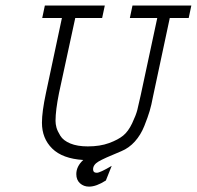

<svg xmlns="http://www.w3.org/2000/svg" viewBox="-20 -570 722 704"><path d="M389.6 38.1 368.2 91.8Q333 114.3 306.6 114.3Q287.1 114.3 273.4 102.1Q259.8 89.8 259.8 68.4Q259.8 40 285.2 16.6Q209 11.7 171.4 -25.4Q133.8 -62.5 133.8 -120.1Q133.8 -160.2 148.4 -228.5L207 -503.9H134.8L144.5 -549.8H364.3L354.5 -503.9H255.9L196.3 -228.5Q183.6 -165 183.6 -127Q183.6 -115.2 187 -102.5Q190.4 -89.8 201.2 -72.3Q211.9 -54.7 237.8 -43.9Q263.7 -33.2 301.8 -33.2Q346.7 -33.2 379.9 -45.4Q413.1 -57.6 431.6 -72.8Q450.2 -87.9 464.4 -117.7Q478.5 -147.5 483.4 -166.5Q488.3 -185.5 496.1 -221.7L556.6 -503.9H456.1L465.8 -549.8H681.6L671.9 -503.9H602.5L541 -215.8Q535.2 -184.6 528.8 -163.1Q522.5 -141.6 509.3 -108.4Q496.1 -75.2 474.6 -51.3Q453.1 -27.3 424.8 -15.6Q360.4 10.7 340.8 22.5Q321.3 34.2 321.3 50.8Q321.3 63.5 335 63.5Q346.7 63.5 389.6 38.1Z"/></svg>

Font: Thabit-Oblique
Style: Oblique
Weight: 500
Designer: Regenerated by Nadim Shaikli
Foundry: MAK Alagha
Version: 0.01